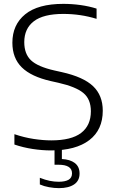

<svg xmlns="http://www.w3.org/2000/svg" viewBox="-20 -769 596 993"><path d="M244 9Q198.5 9 149.2 1.5Q100 -6 54.5 -21.5V-75Q104.5 -58 153.5 -50.5Q202.5 -43 245.5 -43Q349 -43 399.5 -81.5Q450 -120 450 -193.5Q450 -256 411 -288.2Q372 -320.5 281.5 -341L243.5 -349.5Q141.5 -372.5 92.8 -420.5Q44 -468.5 44 -548Q44 -641 110.2 -695Q176.5 -749 307.5 -749Q352.5 -749 397 -742.8Q441.5 -736.5 479.5 -724.5V-671.5Q397 -697 307.5 -697Q204.5 -697 155 -659Q105.5 -621 105.5 -551Q105.5 -490 140.5 -457Q175.5 -424 261.5 -404.5L299.5 -396Q411.5 -371 461.5 -323.2Q511.5 -275.5 511.5 -196.5Q511.5 -97.5 441.8 -44.2Q372 9 244 9ZM285 204Q260 204 233.8 199.2Q207.5 194.5 186 185V150.5Q213.5 161.5 237 166.2Q260.5 171 283.5 171Q316.5 171 334.5 160.8Q352.5 150.5 352.5 127.5Q352.5 83 282.5 83H262V-10H300V53.5Q342.5 55.5 367 74.2Q391.5 93 391.5 128.5Q391.5 166 363 185Q334.5 204 285 204Z"/></svg>

Font: Encode Sans Semi Expanded Light
Style: Regular
Weight: 300
Width: 6
Designer: Multiple Designers
Foundry: Impallari Type
Version: Version 3.000; ttfautohint (v1.8.3) -l 8 -r 50 -G 200 -x 14 